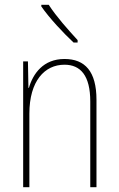

<svg xmlns="http://www.w3.org/2000/svg" viewBox="-20 -784 498 804"><path d="M184 -764H153V-757C187 -708 245 -646 288 -606H305V-616C265 -660 217 -713 184 -764ZM250 -537C161 -537 118 -475 101 -416H99L97 -527H77V0H103V-308C103 -445 167 -513 250 -513C317 -513 358 -468 358 -359V0H384V-366C384 -485 336 -537 250 -537Z"/></svg>

Font: Noto Sans Condensed Thin
Style: Regular
Weight: 100
Width: 3
Designer: Monotype Design Team
Foundry: Monotype Imaging Inc.
Version: Version 2.013